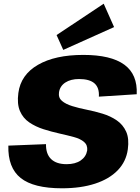

<svg xmlns="http://www.w3.org/2000/svg" viewBox="-20 -1007 757 1035"><path d="M314 8Q161 8 91.5 -47.5Q22 -103 25 -222L228 -230Q227 -177 255.5 -149.5Q284 -122 339 -122Q386 -122 415 -142Q444 -162 450 -196Q453 -225 433 -242Q413 -259 377.5 -268.5Q342 -278 299.5 -287.5Q257 -297 214.5 -310.5Q172 -324 138 -347Q104 -370 87.5 -408.5Q71 -447 79 -506Q92 -604 184.5 -657.5Q277 -711 429 -711Q578 -711 650 -658.5Q722 -606 717 -499L513 -486Q516 -534 489.5 -557.5Q463 -581 406 -581Q361 -581 332 -562Q303 -543 298 -509Q294 -480 314 -463Q334 -446 369.5 -435Q405 -424 448 -415.5Q491 -407 533.5 -394Q576 -381 609.5 -358Q643 -335 660 -297.5Q677 -260 669 -202Q660 -136 614.5 -89Q569 -42 492.5 -17Q416 8 314 8ZM595 -861 321 -738 285 -818 539 -987Z"/></svg>

Font: Pathway Extreme 28pt ExtraBold
Style: Italic
Weight: 800
Italic angle: -8°
Designer: Eduardo Rodriguez Tunni
Foundry: Eduardo Rodriguez Tunni
Version: Version 1.001;gftools[0.9.26]